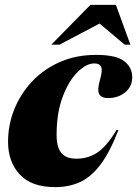

<svg xmlns="http://www.w3.org/2000/svg" viewBox="-20 -752 562 787"><path d="M366.5 -492Q333.5 -492 297.5 -456.2Q261.5 -420.5 236.8 -354.8Q212 -289 212 -198.5Q212 -149.5 231 -125.5Q250 -101.5 293.5 -101.5Q340.5 -101.5 378.8 -126.5Q417 -151.5 457.5 -219H465.5Q430.5 -128.5 392 -77.5Q353.5 -26.5 308.2 -5.8Q263 15 206.5 15Q108.5 15 60.8 -37Q13 -89 13 -171Q13 -239.5 38.2 -303Q63.5 -366.5 110.8 -417.2Q158 -468 224.8 -497.5Q291.5 -527 374 -527Q456.5 -527 489.2 -501.2Q522 -475.5 522 -436Q522 -397 493.2 -373.5Q464.5 -350 423 -350Q395 -350 386.5 -366.8Q378 -383.5 389.5 -423.5Q401 -463.5 394.8 -477.8Q388.5 -492 366.5 -492ZM190.5 -569 350.5 -732H455L514.5 -569H491L388 -655.5L224 -569Z"/></svg>

Font: Newsreader 72pt ExtraBold
Style: Italic
Weight: 800
Italic angle: -17°
Designer: Hugues Gentile
Foundry: Production Type
Version: Version 1.003; ttfautohint (v1.8.3)